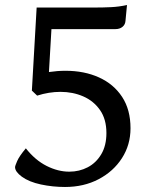

<svg xmlns="http://www.w3.org/2000/svg" viewBox="-20 -810 600 765"><path d="M67 -106Q40 -126 40 -144Q40 -149 48.5 -168.5Q57 -188 83 -219Q120 -172 165.5 -149Q211 -126 256 -126Q296 -126 329.5 -143.5Q363 -161 383.5 -195.5Q404 -230 404 -280Q404 -335 378.5 -371.5Q353 -408 311.5 -426Q270 -444 221 -444Q175 -444 128 -429L107 -449L126 -780H359Q391 -780 422.5 -781.5Q454 -783 486 -790L480 -727Q479 -712 468 -703Q457 -694 440 -694H185L175 -523Q209 -528 241 -528Q316 -528 374.5 -501.5Q433 -475 466.5 -424Q500 -373 500 -299Q500 -233 466 -180Q432 -127 373 -96Q314 -65 239 -65Q190 -65 143 -75Q96 -85 67 -106Z"/></svg>

Font: Gowun Batang
Style: Bold
Weight: 700
Designer: Yanghee Ryu
Foundry: Yanghee Ryu
Version: Version 2.000